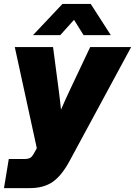

<svg xmlns="http://www.w3.org/2000/svg" viewBox="-35 -756 689 980"><path d="M-14.6 204.1 9.8 55.7H87.9Q115.2 55.7 125.2 45.2Q135.3 34.7 148.9 7.8L152.8 0L40.5 -515.6H235.8L264.6 -296.9Q268.1 -272 270.8 -246.8Q273.4 -221.7 276.4 -196.3Q287.1 -221.7 298.6 -246.8Q310.1 -272 321.8 -296.9L425.3 -515.6H634.3L320.3 65.4Q279.8 140.6 233.9 172.4Q188 204.1 118.2 204.1ZM272.5 -576.7H133.8V-577.1L283.7 -735.8H428.2L530.3 -577.1V-576.7H391.6L342.8 -654.8Z"/></svg>

Font: Inter Display Black
Style: Italic
Weight: 900
Italic angle: -9.39999°
Designer: Rasmus Andersson
Foundry: rsms
Version: Version 4.000;git-a52131595